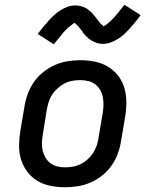

<svg xmlns="http://www.w3.org/2000/svg" viewBox="-20 -782 640 810"><path d="M255 8Q223 8 193 2Q163 -4 138 -19Q113 -34 95.5 -57Q78 -80 69 -108.5Q60 -137 60.5 -168.5Q61 -200 66 -231L83 -331Q87 -358 96.5 -384.5Q106 -411 122.5 -435Q139 -459 162 -477.5Q185 -496 211 -507.5Q237 -519 264.5 -523.5Q292 -528 318 -528Q350 -528 380 -522Q410 -516 435 -501Q460 -486 478 -463Q496 -440 504.5 -411.5Q513 -383 513 -351.5Q513 -320 508 -289L491 -189Q487 -162 477.5 -135.5Q468 -109 451.5 -85Q435 -61 412 -42.5Q389 -24 363 -12.5Q337 -1 309 3.5Q281 8 255 8ZM255 -76Q271 -76 288 -79Q305 -82 321 -90Q337 -98 350.5 -110.5Q364 -123 373.5 -138Q383 -153 388.5 -169.5Q394 -186 396 -203L413 -303Q416 -320 416.5 -337.5Q417 -355 414 -371Q411 -387 403 -401.5Q395 -416 382 -426Q369 -436 352.5 -440Q336 -444 318 -444Q302 -444 285 -441Q268 -438 252.5 -430Q237 -422 223 -409.5Q209 -397 199.5 -382Q190 -367 185 -350.5Q180 -334 177 -317L161 -217Q158 -200 157 -182.5Q156 -165 159.5 -149Q163 -133 171 -118.5Q179 -104 192 -94Q205 -84 221 -80Q237 -76 255 -76ZM207 -595 139 -639Q152 -656 164 -670.5Q176 -685 187 -697Q198 -709 209 -719Q220 -729 235 -738.5Q250 -748 265.5 -753.5Q281 -759 297 -759Q302 -759 307 -758.5Q312 -758 317 -757Q322 -756 326.5 -754.5Q331 -753 336 -751Q341 -749 345 -746.5Q349 -744 352.5 -741Q356 -738 360 -735Q364 -732 367.5 -728Q371 -724 374 -720.5Q377 -717 380 -713.5Q383 -710 384.5 -707.5Q386 -705 390.5 -700Q395 -695 398 -690.5Q401 -686 404 -682.5Q407 -679 411 -677Q415 -675 415 -671L420 -673Q424 -675 427 -677Q430 -679 434 -682.5Q438 -686 440.5 -688Q443 -690 445 -692Q447 -694 449 -696Q451 -698 453.5 -700.5Q456 -703 458.5 -705.5Q461 -708 463.5 -711Q466 -714 468.5 -717Q471 -720 474 -723Q477 -726 479.5 -729.5Q482 -733 485 -737Q488 -741 491.5 -745Q495 -749 498 -753Q501 -757 505 -762L573 -718Q560 -700 548 -685.5Q536 -671 525 -659Q514 -647 503 -637Q492 -627 477 -617.5Q462 -608 446.5 -602.5Q431 -597 415 -597Q410 -597 405 -597.5Q400 -598 395 -599Q390 -600 385.5 -602Q381 -604 376 -606Q371 -608 367 -610.5Q363 -613 359.5 -615.5Q356 -618 352 -621.5Q348 -625 344.5 -628.5Q341 -632 337.5 -635.5Q334 -639 331.5 -643Q329 -647 327.5 -649.5Q326 -652 321.5 -657Q317 -662 314 -666Q311 -670 308 -673.5Q305 -677 301 -679.5Q297 -682 297 -685V-686L292 -684Q287 -681 284.5 -679Q282 -677 278 -673.5Q274 -670 271.5 -668.5Q269 -667 267 -665Q265 -663 263 -661Q261 -659 258.5 -656.5Q256 -654 253.5 -651.5Q251 -649 248.5 -646Q246 -643 243.5 -640Q241 -637 238 -633.5Q235 -630 232.5 -626.5Q230 -623 227 -619.5Q224 -616 220.5 -612Q217 -608 214 -603.5Q211 -599 207 -595Z"/></svg>

Font: Iosevka HT Medium Extended
Style: Italic
Weight: 500
Width: 7
Italic angle: -9°
Monospace: yes
Designer: Belleve Invis
Foundry: Belleve Invis
Version: Version 32.3.0; ttfautohint (v1.8.4)